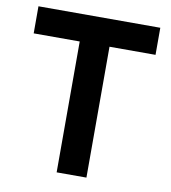

<svg xmlns="http://www.w3.org/2000/svg" viewBox="-79 -769 747 838"><g transform="rotate(10 294.0 -350.0)"><path d="M228 0V-580H24V-700H564V-580H360V0Z"/></g></svg>

Font: Space Grotesk
Style: Bold
Weight: 700
Designer: Florian Karsten
Foundry: Florian Karsten
Version: Version 2.000